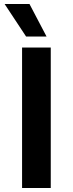

<svg xmlns="http://www.w3.org/2000/svg" viewBox="-20 -937 363 957"><path d="M3 0ZM90 -700H233V0H90ZM3 -917H127L212 -755H110Z"/></svg>

Font: Sarabun
Style: Bold
Weight: 700
Designer: Suppakit Chalermlarp | Katatrad Co.,Ltd.
Foundry: Cadson Demak Co.,Ltd.
Version: Version 1.000; ttfautohint (v1.6)